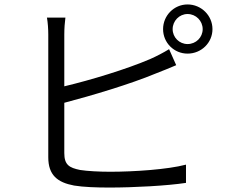

<svg xmlns="http://www.w3.org/2000/svg" viewBox="-20 -826 1040 863"><path d="M756 -695C756 -732 786 -763 823 -763C861 -763 891 -732 891 -695C891 -658 861 -628 823 -628C786 -628 756 -658 756 -695ZM713 -695C713 -634 762 -585 823 -585C885 -585 935 -634 935 -695C935 -756 885 -806 823 -806C762 -806 713 -756 713 -695ZM274 -747H191C195 -725 197 -695 197 -671C197 -619 197 -212 197 -119C197 -39 238 -6 313 8C355 15 414 17 472 17C581 17 731 9 816 -4V-86C733 -64 581 -54 475 -54C425 -54 372 -57 340 -62C291 -72 269 -85 269 -138V-364C391 -396 566 -448 681 -496C711 -507 745 -522 772 -533L740 -605C714 -589 685 -574 656 -561C549 -515 387 -466 269 -438V-671C269 -698 271 -725 274 -747Z"/></svg>

Font: ChiuKong Gothic CL Normal
Style: Regular
Weight: 350
Designer: Ryoko NISHIZUKA 西塚涼子 (kana, bopomofo & ideographs); Paul D. Hunt (Latin, Greek & Cyrillic); Sandoll Communications 산돌커뮤니
Foundry: Adobe
Version: Version 1.300